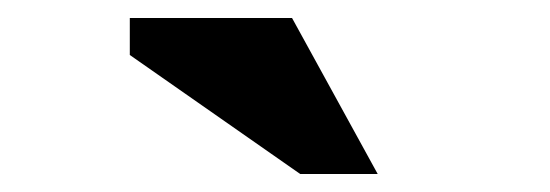

<svg xmlns="http://www.w3.org/2000/svg" viewBox="-20 -776 610 213"><path d="M124 -715V-756H304L399 -583H313Z"/></svg>

Font: Suez One
Style: Regular
Weight: 400
Designer: Michal Sahar
Foundry: Hagilda
Version: Version 1.001